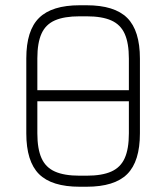

<svg xmlns="http://www.w3.org/2000/svg" viewBox="-20 -710 632 730"><path d="M283 0Q176.5 0 128.2 -48.2Q80 -96.5 80 -203V-488Q80 -594.5 128.8 -642.2Q177.5 -690 283 -690H309Q415.5 -690 463.8 -641.8Q512 -593.5 512 -487V-203Q512 -96.5 463.8 -48.2Q415.5 0 309 0ZM283 -42H309Q368 -42 403.2 -57.8Q438.5 -73.5 454.2 -108.8Q470 -144 470 -203V-487Q470 -546 454.2 -581.2Q438.5 -616.5 403.2 -632.2Q368 -648 309 -648H283Q224 -648 188.8 -632.5Q153.5 -617 137.8 -582Q122 -547 122 -488V-203Q122 -144 137.8 -108.8Q153.5 -73.5 188.8 -57.8Q224 -42 283 -42ZM117 -325V-367H485V-325Z"/></svg>

Font: Jura Light Light
Style: Regular
Weight: 300
Version: Version 5.106